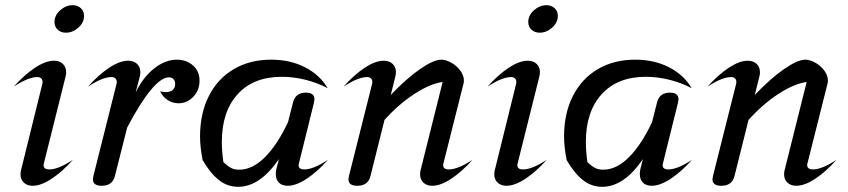

<svg xmlns="http://www.w3.org/2000/svg" viewBox="-20 -710 3269 740"><path d="M190 -625Q190 -651 212 -670.5Q234 -690 260 -690Q279 -690 291.5 -678.5Q304 -667 304 -649Q304 -623 282 -603.5Q260 -584 234 -584Q215 -584 202.5 -595.5Q190 -607 190 -625ZM59 -39Q59 -48 62 -58L143 -386Q144 -389 144 -394Q144 -403 138.5 -408Q133 -413 124 -413Q89 -413 33 -376Q74 -422 115 -449Q156 -476 188 -476Q209 -476 222 -464Q235 -452 235 -431Q235 -423 232 -412L150 -84Q148 -78 148 -73Q148 -57 170 -57Q205 -57 261 -94Q220 -48 179 -21Q138 6 106 6Q85 6 72 -6Q59 -18 59 -39Z M338 -19Q338 -22 340 -32L429 -386Q430 -389 430 -394Q430 -403 424.5 -408Q419 -413 410 -413Q375 -413 319 -376Q360 -422 401 -449Q442 -476 474 -476Q495 -476 508 -464Q521 -452 521 -431Q521 -423 518 -412L503 -354Q531 -412 574 -446Q617 -480 662 -480Q698 -480 723.5 -458Q749 -436 749 -399Q749 -362 725 -337Q701 -312 668 -312Q645 -312 626 -324.5Q607 -337 597 -358Q609 -355 619 -355Q636 -355 645.5 -363Q655 -371 655 -386Q655 -398 648.5 -405Q642 -412 631 -412Q601 -412 559.5 -361Q518 -310 470 -218L423 -32Q414 6 372 6Q338 6 338 -19Z M1244 -94Q1203 -48 1162 -21Q1121 6 1089 6Q1067 6 1055 -6Q1043 -18 1043 -39Q1043 -51 1045 -58L1055 -97Q982 10 898 10Q856 10 823 -16.5Q790 -43 761 -93Q751 -143 751 -184Q751 -273 785 -340Q819 -407 881 -443.5Q943 -480 1025 -480Q1099 -480 1156 -450.5Q1213 -421 1243 -370Q1203 -391 1157.5 -402.5Q1112 -414 1066 -414Q957 -414 896 -347Q835 -280 835 -163Q835 -126 841 -85Q857 -70 870 -63Q883 -56 902 -56Q953 -56 1001 -104Q1049 -152 1090 -239L1109 -314Q1118 -353 1159 -353Q1192 -353 1192 -327Q1192 -324 1190 -314L1133 -84Q1131 -78 1131 -73Q1131 -57 1153 -57Q1188 -57 1244 -94Z M1323 -19Q1323 -22 1325 -32L1414 -386Q1415 -389 1415 -394Q1415 -403 1409.5 -408Q1404 -413 1395 -413Q1360 -413 1304 -376Q1345 -422 1386 -449Q1427 -476 1459 -476Q1480 -476 1493 -464Q1506 -452 1506 -431Q1506 -423 1503 -412L1486 -344Q1546 -407 1598.5 -443.5Q1651 -480 1681 -480Q1698 -480 1719 -468.5Q1740 -457 1754 -438Q1768 -419 1768 -399Q1768 -394 1766 -386L1690 -84Q1688 -80 1688 -74Q1688 -57 1710 -57Q1745 -57 1801 -94Q1760 -48 1719 -21Q1678 6 1646 6Q1625 6 1612 -6Q1599 -18 1599 -39Q1599 -48 1602 -58L1686 -394Q1639 -388 1578 -348.5Q1517 -309 1462 -248L1408 -32Q1399 6 1357 6Q1323 6 1323 -19Z M2016 -625Q2016 -651 2038 -670.5Q2060 -690 2086 -690Q2105 -690 2117.5 -678.5Q2130 -667 2130 -649Q2130 -623 2108 -603.5Q2086 -584 2060 -584Q2041 -584 2028.5 -595.5Q2016 -607 2016 -625ZM1885 -39Q1885 -48 1888 -58L1969 -386Q1970 -389 1970 -394Q1970 -403 1964.5 -408Q1959 -413 1950 -413Q1915 -413 1859 -376Q1900 -422 1941 -449Q1982 -476 2014 -476Q2035 -476 2048 -464Q2061 -452 2061 -431Q2061 -423 2058 -412L1976 -84Q1974 -78 1974 -73Q1974 -57 1996 -57Q2031 -57 2087 -94Q2046 -48 2005 -21Q1964 6 1932 6Q1911 6 1898 -6Q1885 -18 1885 -39Z M2647 -94Q2606 -48 2565 -21Q2524 6 2492 6Q2470 6 2458 -6Q2446 -18 2446 -39Q2446 -51 2448 -58L2458 -97Q2385 10 2301 10Q2259 10 2226 -16.5Q2193 -43 2164 -93Q2154 -143 2154 -184Q2154 -273 2188 -340Q2222 -407 2284 -443.5Q2346 -480 2428 -480Q2502 -480 2559 -450.5Q2616 -421 2646 -370Q2606 -391 2560.5 -402.5Q2515 -414 2469 -414Q2360 -414 2299 -347Q2238 -280 2238 -163Q2238 -126 2244 -85Q2260 -70 2273 -63Q2286 -56 2305 -56Q2356 -56 2404 -104Q2452 -152 2493 -239L2512 -314Q2521 -353 2562 -353Q2595 -353 2595 -327Q2595 -324 2593 -314L2536 -84Q2534 -78 2534 -73Q2534 -57 2556 -57Q2591 -57 2647 -94Z M2726 -19Q2726 -22 2728 -32L2817 -386Q2818 -389 2818 -394Q2818 -403 2812.5 -408Q2807 -413 2798 -413Q2763 -413 2707 -376Q2748 -422 2789 -449Q2830 -476 2862 -476Q2883 -476 2896 -464Q2909 -452 2909 -431Q2909 -423 2906 -412L2889 -344Q2949 -407 3001.5 -443.5Q3054 -480 3084 -480Q3101 -480 3122 -468.5Q3143 -457 3157 -438Q3171 -419 3171 -399Q3171 -394 3169 -386L3093 -84Q3091 -80 3091 -74Q3091 -57 3113 -57Q3148 -57 3204 -94Q3163 -48 3122 -21Q3081 6 3049 6Q3028 6 3015 -6Q3002 -18 3002 -39Q3002 -48 3005 -58L3089 -394Q3042 -388 2981 -348.5Q2920 -309 2865 -248L2811 -32Q2802 6 2760 6Q2726 6 2726 -19Z"/></svg>

Font: Srisakdi
Style: Bold
Weight: 700
Designer: Cadson Demak Co.,Ltd.
Foundry: Cadson Demak Co.,Ltd.
Version: Version 1.000